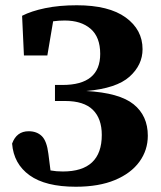

<svg xmlns="http://www.w3.org/2000/svg" viewBox="-20 -694 613 730"><path d="M268 16Q153 16 92.5 -27.5Q32 -71 26 -148Q43 -195 89 -195Q120 -195 139 -176.5Q158 -158 164 -109L172 -46Q183 -44 194.5 -43Q206 -42 219 -42Q367 -42 367 -181Q367 -243 333 -276.5Q299 -310 228 -310H189V-371H218Q361 -371 361 -489Q361 -553 324.5 -584.5Q288 -616 226 -616Q203 -616 182 -613L160 -483H71L64 -634Q99 -652 152 -663Q205 -674 272 -674Q394 -674 458 -627.5Q522 -581 522 -507Q522 -447 472.5 -402.5Q423 -358 308 -348Q434 -341 488 -297.5Q542 -254 542 -178Q542 -123 510 -79Q478 -35 417 -9.5Q356 16 268 16Z"/></svg>

Font: Source Serif 4 SmText
Style: Bold
Weight: 700
Designer: Frank Grießhammer
Foundry: Adobe
Version: Version 4.005;hotconv 1.1.0;makeotfexe 2.6.0